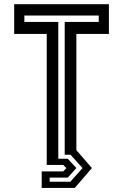

<svg xmlns="http://www.w3.org/2000/svg" viewBox="-20 -720 586 914"><path d="M178.5 174.5V96H281L296 80L281 65H202.5V-558.5H47.5V-700H498.5V-558.5H343.5V-5L417.5 80L336 174.5ZM216.5 145H315L373 80L315.5 16.5H288V-615.5H450V-646H96V-615.5H257.5V35.5H302.5L343.5 80L302.5 125.5H216.5Z"/></svg>

Font: Tourney Thin SemiBold
Style: Regular
Weight: 600
Version: Version 1.015